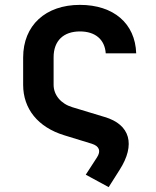

<svg xmlns="http://www.w3.org/2000/svg" viewBox="-20 -580 640 788"><path d="M332 137 426 188 471 117C537 14 515 -69 409 -100L277 -140C230 -154 200 -190 200 -232V-345C200 -413 241 -451 308 -451C371 -451 410 -418 414 -361H539C535 -484 446 -560 308 -560C167 -560 75 -476 75 -344V-232C75 -133 136 -58 243 -25L357 10C388 20 395 40 378 66Z"/></svg>

Font: JetBrains Mono
Style: Bold
Weight: 558
Monospace: yes
Designer: Philipp Nurullin, Konstantin Bulenkov
Foundry: JetBrains
Version: Version 2.305